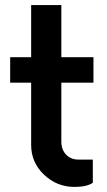

<svg xmlns="http://www.w3.org/2000/svg" viewBox="-20 -725 420 755"><path d="M347.5 -400H221.2V-168.8Q221.2 -136.2 240 -116.9Q258.8 -97.5 287.5 -97.5H345V-6.2Q321.2 10 272.5 10Q203.8 10 153.1 -38.1Q102.5 -86.2 102.5 -155V-400H20V-500H102.5V-705H221.2V-500H347.5Z"/></svg>

Font: Now Alt Medium
Style: Regular
Weight: 500
Designer: Alfredo Marco Pradil
Foundry: Alfredo Marco Pradil
Version: Version 1.002;PS 001.002;hotconv 1.0.88;makeotf.lib2.5.64775